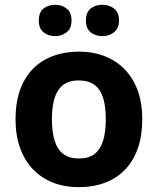

<svg xmlns="http://www.w3.org/2000/svg" viewBox="-20 -772 659 802"><path d="M574.2 -273.9Q574.2 -205.6 555.9 -152.8Q537.6 -100.1 502.7 -63.7Q467.8 -27.3 418.7 -8.8Q369.6 9.8 308.1 9.8Q250.5 9.8 202.4 -8.8Q154.3 -27.3 118.9 -63.7Q83.5 -100.1 64.2 -152.8Q44.9 -205.6 44.9 -273.9Q44.9 -364.7 77.1 -427.7Q109.4 -490.7 168.9 -523.4Q228.5 -556.2 311 -556.2Q387.7 -556.2 447 -523.4Q506.3 -490.7 540.3 -427.7Q574.2 -364.7 574.2 -273.9ZM196.8 -273.9Q196.8 -220.2 208.5 -183.6Q220.2 -147 245.1 -128.4Q270 -109.9 310.1 -109.9Q349.6 -109.9 374.3 -128.4Q398.9 -147 410.4 -183.6Q421.9 -220.2 421.9 -273.9Q421.9 -328.1 410.4 -364Q398.9 -399.9 374 -418Q349.1 -436 309.1 -436Q250 -436 223.4 -395.5Q196.8 -355 196.8 -273.9ZM142.1 -686Q142.1 -720.7 161.9 -736.3Q181.6 -752 210 -752Q237.8 -752 258.3 -736.3Q278.8 -720.7 278.8 -686Q278.8 -653.3 258.3 -637.2Q237.8 -621.1 210 -621.1Q181.6 -621.1 161.9 -637.2Q142.1 -653.3 142.1 -686ZM338.9 -686Q338.9 -720.7 358.6 -736.3Q378.4 -752 407.7 -752Q435.5 -752 456.3 -736.3Q477.1 -720.7 477.1 -686Q477.1 -653.3 456.3 -637.2Q435.5 -621.1 407.7 -621.1Q378.4 -621.1 358.6 -637.2Q338.9 -653.3 338.9 -686Z"/></svg>

Font: Wonky
Style: Regular
Weight: 400
Designer: Monotype Design Team
Foundry: Monotype Imaging Inc.
Version: Version 3.000